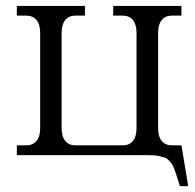

<svg xmlns="http://www.w3.org/2000/svg" viewBox="-20 -526 662 651"><path d="M189 -90.8Q189 -63 201.2 -48.1Q213.4 -33.2 235.8 -33.2H396Q418.5 -33.2 430.7 -48.1Q442.9 -63 442.9 -90.8V-415Q442.9 -442.9 430.7 -458Q418.5 -473.1 396 -473.1H363.8V-505.9H595.2V-473.1H563Q540.5 -473.1 528.3 -458Q516.1 -442.9 516.1 -415V-90.8Q516.1 -63 528.3 -48.1Q540.5 -33.2 563 -33.2H595.2L618.2 105H589.8L585 88.9Q579.1 70.8 576.9 63.7Q574.7 56.6 569.8 44.4Q564.9 32.2 561.8 28.3Q558.6 24.4 552 17.3Q545.4 10.3 539.1 8.5Q532.7 6.8 522.5 3.9Q512.2 1 500 0.5Q487.8 0 471.2 0H37.1V-33.2H68.8Q91.3 -33.2 103.8 -48.1Q116.2 -63 116.2 -90.8V-415Q116.2 -442.9 103.8 -458Q91.3 -473.1 68.8 -473.1H37.1V-505.9H268.1V-473.1H235.8Q213.4 -473.1 201.2 -458Q189 -442.9 189 -415Z"/></svg>

Font: LT Superior Serif
Style: Regular
Weight: 400
Designer: Daniel Lyons
Foundry: LyonsType
Version: Version 2.120;FEAKit 1.0